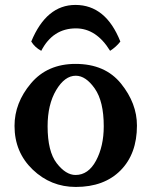

<svg xmlns="http://www.w3.org/2000/svg" viewBox="-20 -738 623 768"><path d="M283.2 9.8Q183.1 9.8 110.6 -59.8Q38.1 -129.4 38.1 -234.4Q38.1 -326.7 103.8 -404.5Q169.4 -482.4 282.2 -482.4Q400.4 -482.4 464.1 -403.6Q527.8 -324.7 527.8 -235.8Q527.8 -122.6 462.2 -56.4Q396.5 9.8 283.2 9.8ZM282.2 -38.1Q333.5 -38.1 364.3 -95.7Q395 -153.3 395 -232.9Q395 -332.5 359.1 -383.8Q323.2 -435.1 283.2 -435.1Q238.8 -435.1 204.6 -377.4Q170.4 -319.8 170.4 -232.9Q170.4 -132.3 206.8 -85.2Q243.2 -38.1 282.2 -38.1ZM281.7 -718.3Q403.3 -718.3 461.4 -571.8Q445.3 -550.8 420.4 -534.7Q365.2 -624.5 283.7 -624.5Q191.4 -624.5 145 -534.7Q119.6 -548.3 105 -571.8Q165.5 -718.3 281.7 -718.3Z"/></svg>

Font: Kelvinch
Style: Bold
Weight: 700
Designer: Paul James Miller
Foundry: High-Logic / Made with FontCreator
Version: Version 3.501;March 28, 2021;FontCreator 13.0.0.2683 64-bit